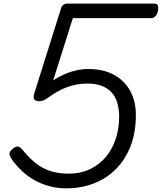

<svg xmlns="http://www.w3.org/2000/svg" viewBox="-20 -1018 891 1057"><path d="M342 19Q302 19 262 9.5Q222 0 184.5 -18.5Q147 -37 113.5 -65.5Q80 -94 52 -131Q36 -153 32.5 -167Q29 -181 48 -197Q67 -213 78.5 -211.5Q90 -210 106 -191Q141 -148 177 -119.5Q213 -91 257 -76.5Q301 -62 357 -62Q424 -62 476 -87Q528 -112 563.5 -155Q599 -198 617.5 -255Q636 -312 636 -376Q636 -417 626 -451Q616 -485 595 -508.5Q574 -532 541 -545Q508 -558 462 -558Q418 -558 379 -547.5Q340 -537 305 -518.5Q270 -500 240 -477Q224 -465 204 -461.5Q184 -458 172 -467.5Q160 -477 169 -505L317 -975Q319 -984 328 -991Q337 -998 350 -998H831Q841 -998 846 -992.5Q851 -987 851 -976Q851 -949 839.5 -933.5Q828 -918 813 -918H381L273 -576Q301 -594 332 -608Q363 -622 397.5 -630Q432 -638 466 -638Q551 -638 609.5 -605Q668 -572 698 -515Q728 -458 728 -386Q728 -289 699 -214Q670 -139 618 -87Q566 -35 496 -8Q426 19 342 19Z"/></svg>

Font: Playwrite AU NSW
Style: Regular
Weight: 400
Designer: Veronika Burian, José Scaglione
Foundry: TypeTogether
Version: Version 1.002